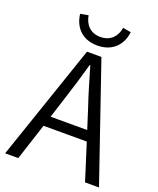

<svg xmlns="http://www.w3.org/2000/svg" viewBox="-168 -1038 937 1138"><g transform="rotate(20 300.5 -469.0)"><path d="M408 -938C400 -885 365 -841 299 -841C233 -841 199 -885 190 -938L140 -929C148 -855 197 -787 299 -787C401 -787 451 -855 459 -929ZM184 -296 222 -415C249 -498 273 -576 297 -663H301C326 -577 349 -498 377 -415L415 -296ZM509 0H597L346 -732H255L5 0H88L163 -231H436Z"/></g></svg>

Font: Genne Gothic Normal
Style: Regular
Weight: 350
Designer: Ryoko NISHIZUKA (kana & ideographs); Paul D. Hunt (Latin, Greek & Cyrillic); Wenlong ZHANG (bopomofo); Sandoll Communica
Foundry: Adobe Systems Incorporated
Version: Version 1.004;PS 1.004;hotconv 16.6.51;makeotf.lib2.5.65220